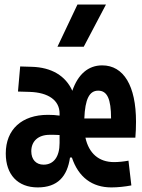

<svg xmlns="http://www.w3.org/2000/svg" viewBox="-20 -815 626 845"><path d="M146 9.8C233.4 9.8 275.9 -38.1 288.1 -121.6H296.4C325.2 -35.2 385.3 9.8 470.2 9.8C498.5 9.8 530.8 6.3 558.1 1L545.4 -107.9C524.9 -104 501.5 -101.6 481.9 -101.6C415 -101.6 371.1 -140.1 356 -209H575.7C577.6 -230 578.6 -255.9 578.6 -279.3C578.6 -437 524.4 -527.3 429.7 -527.3C368.2 -527.3 323.2 -487.8 298.3 -415.5C268.6 -481.4 207 -518.6 119.6 -521L68.8 -522.5L59.1 -412.1L109.9 -410.6C193.4 -408.2 242.2 -373 242.2 -315.4V-306.2C226.6 -308.6 209 -309.6 190.9 -309.6C75.7 -309.6 5.4 -245.1 5.4 -139.6C5.4 -46.4 58.1 9.8 146 9.8ZM232.9 -609.4H348.6L446.3 -794.9H320.8ZM242.2 -186V-185.5C242.2 -125 216.3 -90.3 171.9 -90.3C138.7 -90.3 117.7 -112.8 117.7 -149.4C117.7 -193.8 148.4 -221.7 198.7 -221.7C214.4 -221.7 229.5 -221.7 242.2 -220.7V-186.5ZM351.1 -293.5C354.5 -379.4 373.5 -416 412.1 -416C451.7 -416 468.8 -379.9 468.8 -293.5Z"/></svg>

Font: Cascadia Code PL SemiBold
Style: Regular
Weight: 600
Monospace: yes
Designer: Aaron Bell
Foundry: Saja Typeworks
Version: Version 2404.023